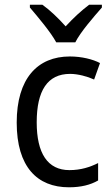

<svg xmlns="http://www.w3.org/2000/svg" viewBox="-20 -879 475 816"><path d="M219 -699H300C322 -743 378 -807 413 -847V-859H359C326 -834 293 -804 259 -767C228 -802 191 -837 160 -859H107V-847C141 -807 196 -742 219 -699ZM273 -83C324 -83 364 -93 397 -112V-186C363 -169 324 -156 275 -156C182 -156 136 -228 136 -359C136 -494 182 -565 278 -565C311 -565 352 -554 380 -541L405 -611C375 -627 327 -639 277 -639C139 -639 51 -545 51 -358C51 -170 138 -83 273 -83Z"/></svg>

Font: Noto Sans Kannada UI SemiCondensed SemiBold
Style: Regular
Weight: 600
Width: 4
Designer: Jelle Bosma - Monotype Design Team
Foundry: Monotype Imaging Inc.
Version: Version 2.006